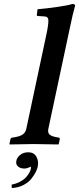

<svg xmlns="http://www.w3.org/2000/svg" viewBox="-20 -718 394 957"><path d="M214.8 -563Q223.6 -611.8 220.2 -624Q216.8 -636.2 200.2 -636.2L168.5 -638.2Q163.1 -638.7 163.6 -643.1L167 -671.9Q204.1 -674.8 262.9 -683.1Q321.8 -691.4 340.3 -698.2Q347.7 -698.2 351.6 -695.6Q355.5 -692.9 354 -688Q342.3 -647.9 329.1 -583L221.2 -77.1Q216.8 -57.1 226.6 -47.9Q236.3 -38.6 261.2 -34.2L272 -32.2Q279.8 -30.8 277.8 -22.9L272.9 0L270.5 2Q187 0 147.9 0L28.8 2L26.9 0L31.7 -22.9Q33.2 -30.8 42 -32.2L54.2 -34.2Q80.1 -38.6 93.5 -47.9Q106.9 -57.1 111.3 -77.1ZM121.1 41Q148.9 41 161.4 63Q173.8 85 168 112.8Q165.5 125 157.7 140.4Q149.9 155.8 135.5 173.8Q121.1 191.9 95.7 204.8Q70.3 217.8 38.6 219.2L38.1 202.1Q60.5 197.8 78.4 188.5Q96.2 179.2 105.7 169.7Q115.2 160.2 122.3 148.9Q129.4 137.7 131.1 132.3Q132.8 127 133.8 123Q134.8 119.1 133.8 112.8Q115.2 121.6 103 122.1Q84 122.1 73.7 114.7Q63.5 107.4 61.5 98.9Q59.6 90.3 62 81.1Q64.9 66.9 80.8 54Q96.7 41 121.1 41Z"/></svg>

Font: Linux Libertine Slanted
Style: Semibold Slanted
Weight: 600
Designer: Philipp H. Poll
Foundry: Philipp H. Poll
Version: Version 5.1.1